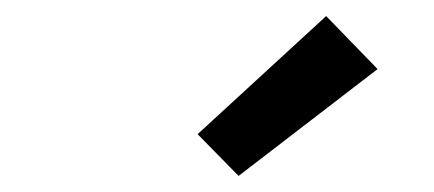

<svg xmlns="http://www.w3.org/2000/svg" viewBox="-20 -803 540 239"><path d="M277 -584 226 -636 386 -783 450 -717Z"/></svg>

Font: Iosevka Curly Oblique
Style: Bold
Weight: 700
Italic angle: -9°
Monospace: yes
Designer: Belleve Invis
Foundry: Belleve Invis
Version: Version 11.1.0; ttfautohint (v1.8.3)